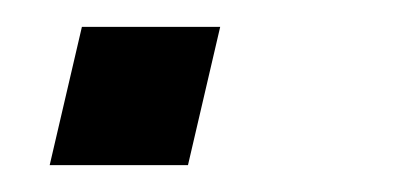

<svg xmlns="http://www.w3.org/2000/svg" viewBox="-20 -123 295 143"><path d="M17 0 41 -103H144L120 0Z"/></svg>

Font: Instrument Sans
Style: Italic
Weight: 400
Italic angle: -13°
Designer: Rodrigo Fuenzalida
Foundry: fragTYPE
Version: Version 1.000;gftools[0.9.28]